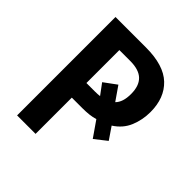

<svg xmlns="http://www.w3.org/2000/svg" viewBox="-193 -849 985 985"><g transform="rotate(45 299.5 -357.0)"><path d="M556 -496Q556 -439 535 -388.5Q514 -338 464 -306L509 -240L444 -189L385 -274Q365 -268 343 -265.5Q321 -263 294 -263H218V0H84V-714H305Q434 -714 495 -656Q556 -598 556 -496ZM279 -369Q289 -369 298 -369.5Q307 -370 315 -371L272 -429L340 -479L392 -404Q406 -418 413 -439.5Q420 -461 420 -491Q420 -550 390 -579Q360 -608 297 -608H218V-369Z"/></g></svg>

Font: Noto Sans Display SemiBold
Style: Regular
Weight: 600
Designer: Monotype Design Team
Foundry: Monotype Imaging Inc.
Version: Version 2.003